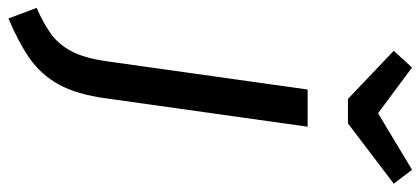

<svg xmlns="http://www.w3.org/2000/svg" viewBox="-373 -523 1039 475"><g transform="rotate(90 146.5 -285.5)"><path d="M-45.3 213.1 -71.5 143.4Q-35.4 127.5 -8.9 109Q17.6 90.5 35.1 58.5Q52.5 26.5 60.5 -29.4L130.5 -527.1H222.5L152.5 -29.5Q142.5 44.7 117.8 88.9Q93.2 133 53.5 160.6Q13.8 188.2 -45.3 213.1ZM189.1 -701.3 329.1 -785.4 363.4 -740.1 214.3 -626.8H153.7L34.7 -740.1L76 -785.4Z"/></g></svg>

Font: Fira Sans Variable
Style: Italic
Weight: 397
Italic angle: -8°
Designer: Carrois Corporate & Edenspiekermann AG
Foundry: Carrois Corporate GbR & Edenspiekermann AG
Version: Version 4.202